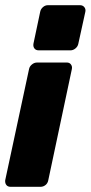

<svg xmlns="http://www.w3.org/2000/svg" viewBox="-39 -538 350 740"><path d="M219 -297Q229 -297 234.5 -289.5Q240 -282 238 -272L147 157Q145 168 136.5 175Q128 182 117 182H2Q-9 182 -14.5 175Q-20 168 -19 157L73 -272Q75 -282 84 -289.5Q93 -297 104 -297ZM269 -518Q280 -518 286 -510.5Q292 -503 290 -493L263 -370Q261 -359 252 -351.5Q243 -344 233 -344H110Q99 -344 93.5 -351.5Q88 -359 90 -370L116 -493Q118 -503 126.5 -510.5Q135 -518 146 -518Z"/></svg>

Font: Rubik Light
Style: Bold Italic
Weight: 700
Italic angle: -12°
Version: Version 2.104